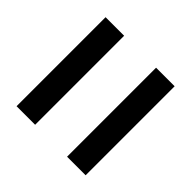

<svg xmlns="http://www.w3.org/2000/svg" viewBox="-67 -641 578 578"><g transform="rotate(-45 221.5 -352.0)"><path d="M31 -420V-499H410V-420ZM31 -205V-284H410V-205Z"/></g></svg>

Font: Noto Sans ExtraCondensed Medium
Style: Regular
Weight: 500
Width: 2
Designer: Monotype Design Team
Foundry: Monotype Imaging Inc.
Version: Version 2.013; ttfautohint (v1.8.4.7-5d5b)